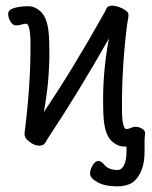

<svg xmlns="http://www.w3.org/2000/svg" viewBox="-20 -503 540 680"><path d="M427 -46Q436 -46 449 -52Q462 -57 478 -50Q494 -43 494 -31L492 -11V34Q492 104 456 138Q435 157 393.5 157Q352 157 325.5 142.5Q299 128 299 112.5Q299 97 308.5 82Q318 67 328 67Q338 67 349 80Q364 99 396 99Q411 99 419.5 81.5Q428 64 428 34V16H421Q395 16 374 -5Q348 -30 346 -104Q341 -238 366 -367Q258 -177 158 -26Q149 -13 142 0Q135 13 120 13Q101 13 83 -2Q68 -13 67 -26V-32Q89 -204 88 -350Q88 -381 84 -400Q80 -419 73 -419Q66 -419 56 -416Q46 -413 36 -413Q26 -413 17.5 -426Q9 -439 9 -454Q9 -469 31.5 -475Q54 -481 79.5 -481Q105 -481 126 -460Q152 -435 154 -361Q159 -231 135 -106Q236 -255 348 -455Q350 -457 357 -473Q362 -483 377 -483Q387 -483 400.5 -478.5Q414 -474 424.5 -466.5Q435 -459 435 -452Q435 -442 433.5 -435.5Q432 -429 430 -415Q411 -264 412 -115Q412 -84 416 -65Q420 -46 427 -46Z"/></svg>

Font: Moon Stars Kai T HW
Style: Regular
Weight: 400
Designer: GuiWonder
Version: Version 1.101